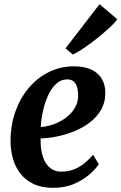

<svg xmlns="http://www.w3.org/2000/svg" viewBox="-20 -888 581 919"><path d="M453 -102Q439.5 -81 409.8 -54.5Q380 -28 336 -8.5Q292 11 234.5 11Q178.5 11 139.2 -8Q100 -27 76 -59.2Q52 -91.5 41.2 -131.5Q30.5 -171.5 30.5 -212.5Q30.5 -288.5 53.5 -353.5Q76.5 -418.5 117.5 -467Q158.5 -515.5 213.8 -543Q269 -570.5 333.5 -570.5Q385.5 -570.5 418.5 -554.2Q451.5 -538 467.5 -510.2Q483.5 -482.5 484 -448Q485 -400 464.5 -363.8Q444 -327.5 409.5 -301.5Q375 -275.5 333.5 -259Q292 -242.5 250.2 -234.2Q208.5 -226 174.5 -225.5Q173.5 -190.5 179.2 -161.5Q185 -132.5 197.2 -111.2Q209.5 -90 228.5 -78.2Q247.5 -66.5 273.5 -66.5Q308.5 -66.5 336.5 -78.2Q364.5 -90 386.5 -108.5Q408.5 -127 425.5 -147ZM303 -508Q271 -508 248 -486.2Q225 -464.5 209.5 -429.8Q194 -395 185.5 -355.5Q177 -316 175 -280Q196 -281 220.8 -288Q245.5 -295 269.5 -308Q293.5 -321 313 -339.5Q332.5 -358 343.8 -382.5Q355 -407 354 -436.5Q353 -472 340 -490Q327 -508 303 -508ZM293.5 -656.5 456.5 -868 541 -796Q535.5 -786 517.8 -768.5Q500 -751 475.2 -729.8Q450.5 -708.5 423.2 -688Q396 -667.5 371.2 -651.2Q346.5 -635 329 -627Z"/></svg>

Font: Merriweather Light 18pt
Style: Bold Italic
Weight: 700
Italic angle: -7.8°
Version: Version 2.101